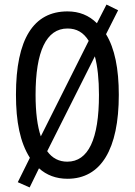

<svg xmlns="http://www.w3.org/2000/svg" viewBox="-20 -774 590 842"><path d="M501 -358C501 -473 483 -562 445 -624L498 -729L447 -754L405 -672C370 -707 327 -724 276 -724C127 -724 50 -603 50 -359C50 -240 68 -150 111 -82L58 25L110 48L151 -36C184 -6 226 10 276 10C423 10 501 -120 501 -358ZM136 -358C136 -549 183 -649 276 -649C316 -649 346 -632 369 -595L159 -176C144 -220 136 -281 136 -358ZM414 -358C414 -163 367 -65 275 -65C239 -65 209 -80 187 -111L396 -527C408 -483 414 -425 414 -358Z"/></svg>

Font: Noto Sans Gujarati UI ExtraCondensed
Style: Regular
Weight: 400
Width: 2
Designer: Jelle Bosma - Monotype Design Team, Universal Thirst
Foundry: Monotype Imaging Inc.
Version: Version 2.106